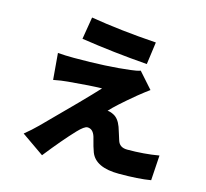

<svg xmlns="http://www.w3.org/2000/svg" viewBox="-122 -959 1243 1160"><g transform="rotate(15 500.0 -379.0)"><path d="M314 -820Q500 -789 725 -774L706 -634Q493 -650 291 -681ZM768 -488Q744 -471 698 -434Q585 -340 550 -300Q566 -300 588 -289Q621 -273 639 -224Q644 -211 652 -184Q660 -157 664 -146Q676 -104 725 -104Q831 -104 923 -120L913 37Q837 50 714 50Q568 50 535 -35Q525 -60 508 -127Q494 -172 459 -172Q440 -172 400 -130Q330 -56 237 62L96 -36Q138 -70 175 -107Q408 -340 483 -422Q415 -421 273 -408Q235 -405 184 -395L170 -560Q216 -556 271 -556Q479 -556 621 -574Q659 -578 681 -586Z"/></g></svg>

Font: Source Han Sans CN Heavy
Style: Bold
Weight: 900
Designer: Ryoko NISHIZUKA (kana & ideographs); Paul D. Hunt (Latin, Greek & Cyrillic); Wenlong ZHANG (bopomofo); Sandoll Communica
Foundry: Adobe Systems Incorporated
Version: Version 1.000;PS 1;hotconv 1.0.78;makeotf.lib2.5.61930